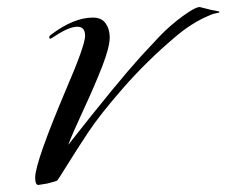

<svg xmlns="http://www.w3.org/2000/svg" viewBox="-20 -502 644 546"><path d="M476 -395Q397 -328 330.5 -252Q264 -176 230 -124.5Q196 -73 171 -32.5Q146 8 142 12Q141 13 114 20Q90 24 89 24Q80 24 80 3Q80 -40 168 -248Q222 -373 222 -400Q222 -426 200 -426Q176 -426 134 -398Q125 -392 124 -392Q120 -392 120 -396Q120 -400 126 -404Q190 -452 244 -452Q269 -452 280.5 -435.5Q292 -419 292 -396Q292 -368 271 -314Q250 -260 218 -191Q186 -122 174 -90Q313 -267 380 -341Q406 -369 435 -400Q464 -430 499.5 -456Q535 -482 548 -482L580 -474Q584 -473 590.5 -472Q597 -471 600.5 -470Q604 -469 604 -467Q604 -466 600 -465.5Q596 -465 588.5 -463Q581 -461 575 -458Q523 -436 476 -395Z"/></svg>

Font: Miama Nueva
Style: Medium
Weight: 400
Italic angle: -28°
Version: Version 1.0